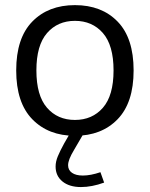

<svg xmlns="http://www.w3.org/2000/svg" viewBox="-20 -530 590 757"><path d="M376 148.9 390.6 189.9Q342.3 207.5 299.3 207.5Q253.4 207.5 226.3 185.5Q199.2 163.6 199.2 126.5Q199.2 106.9 208.3 85.4Q217.3 64 232.9 35.6L253.4 0V-4.4L306.2 -1L307.6 0L273.4 58.6Q259.8 81.1 254.2 95.7Q248.5 110.4 248.5 121.6Q248.5 140.6 263.9 151.4Q279.3 162.1 306.6 162.1Q337.4 162.1 376 148.9ZM275.4 -509.8Q380.9 -509.8 443.8 -444.8Q506.8 -379.9 506.8 -252.4Q506.8 -125 443.6 -59.8Q380.4 5.4 275.4 5.4Q170.9 5.4 107.4 -59.8Q43.9 -125 43.9 -252.4Q43.9 -379.9 107.2 -444.8Q170.4 -509.8 275.4 -509.8ZM275.4 -447.8Q207.5 -447.8 165.5 -399.7Q123.5 -351.6 123.5 -252.4Q123.5 -153.3 165.3 -105.2Q207 -57.1 275.4 -57.1Q343.8 -57.1 385.7 -105.2Q427.7 -153.3 427.7 -252.4Q427.7 -351.6 385.7 -399.7Q343.8 -447.8 275.4 -447.8Z"/></svg>

Font: Estedad-FD Regular
Style: FD-Regular
Weight: 400
Designer: Amin Abedi
Version: Version 7.3